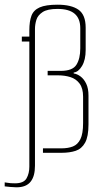

<svg xmlns="http://www.w3.org/2000/svg" viewBox="-55 -651 422 818"><path d="M15 147Q4 147 -11.5 145.5Q-27 144 -35 143V126Q-31 127 -28 127Q-25 127 -21 128Q-16 129 -8.5 129.5Q-1 130 9 130Q46 130 58 109Q70 88 70 59V-474H38V-495H70V-522Q70 -560 79 -584Q88 -608 114 -619.5Q140 -631 190 -631Q249 -631 279.5 -609.5Q310 -588 310 -533V-438Q310 -396 294.5 -370Q279 -344 259 -342V-338Q274 -336 288.5 -325Q303 -314 312.5 -294Q322 -274 322 -244V-121Q322 -69 307.5 -43Q293 -17 267.5 -8.5Q242 0 207 0H128V-19H207Q235 -19 255.5 -27Q276 -35 287.5 -58Q299 -81 299 -127V-239Q299 -275 284 -295Q269 -315 245 -322.5Q221 -330 193 -330H148V-349H204Q254 -349 270.5 -375Q287 -401 287 -445V-531Q287 -572 263 -592.5Q239 -613 190 -613Q147 -613 126.5 -599.5Q106 -586 100 -566.5Q94 -547 94 -528V55Q94 77 89.5 94Q85 111 75.5 123Q66 135 51 141Q36 147 15 147Z"/></svg>

Font: Alumni Sans Thin Thin
Style: Regular
Weight: 250
Version: Version 1.018